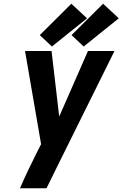

<svg xmlns="http://www.w3.org/2000/svg" viewBox="-20 -1008 656 1028"><path d="M87 0H229L299 -142L593 -735H451L297 -384L256 -735H114L200 -236L178 -193Q154 -145 131 -97Q108 -49 87 0ZM428 -759 616 -910 532 -988 363 -820ZM258 -759 446 -910 362 -988 193 -820Z"/></svg>

Font: Iosevka Sparkle Extrabold
Style: Italic
Weight: 800
Italic angle: -9°
Designer: Belleve Invis
Foundry: Belleve Invis
Version: Version 4.5.0; ttfautohint (v1.8.3)